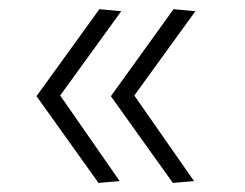

<svg xmlns="http://www.w3.org/2000/svg" viewBox="-20 -473 531 416"><path d="M193.4 -76.7 59.1 -264.6 195.3 -453.1 242.7 -448.7 110.4 -266.1 239.3 -80.6ZM354.5 -76.7 220.2 -264.6 356 -453.1 403.3 -448.7 271 -266.1 400.4 -80.6Z"/></svg>

Font: Comme ExtraLight
Style: Regular
Weight: 250
Version: Version 1.000;gftools[0.9.27]